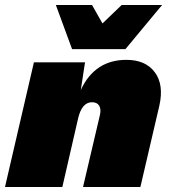

<svg xmlns="http://www.w3.org/2000/svg" viewBox="-40 -750 678 770"><path d="M463 -553H249L184 -730H329L371 -656L448 -730H610ZM467 -510Q544 -510 581 -460Q618 -410 599 -326L523 0H293L361 -290Q366 -313 357.5 -326.5Q349 -340 329 -340Q288 -340 273 -274L210 0H-20L96 -500H301L284 -389Q340 -510 467 -510Z"/></svg>

Font: Elaine Sans Black
Style: Italic
Weight: 900
Italic angle: -13°
Designer: Wei Huang
Foundry: Wei Huang
Version: Version 2.001;December 24, 2019;FontCreator 12.0.0.2547 64-b